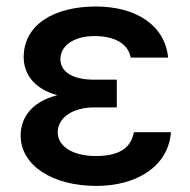

<svg xmlns="http://www.w3.org/2000/svg" viewBox="-20 -573 597 602"><path d="M44.7 -148.1C45.1 -52.2 147 9.9 282 9.9C409.4 9.9 507.8 -51.8 516 -158.4H399.9C390.3 -108.7 353.7 -83.8 280.2 -83.8C206.3 -83.8 161.2 -115.4 160.9 -157.7C161.2 -205.6 209.9 -236.2 274.9 -236.2H346.2V-323.2H274.9C206 -323.2 169.4 -348.7 169.4 -387.8C169.4 -428.6 209.5 -459.9 277 -459.9C340.6 -459.9 382.1 -435 389.9 -392.4H507.1C497.5 -492.9 407.3 -552.6 280.9 -552.6C147.7 -552.6 54.3 -494.7 54.3 -393.8C54.3 -346.6 81 -296.2 159.8 -274.5C74.2 -252.5 45.1 -199.9 44.7 -148.1Z"/></svg>

Font: Magic Ui Pro Semi Bold
Style: Regular
Weight: 600
Designer: Stefan Endress, Andreas Faust
Version: Version 1.000;FEAKit 1.0